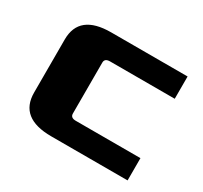

<svg xmlns="http://www.w3.org/2000/svg" viewBox="-109 -637 828 784"><g transform="rotate(30 305.0 -245.0)"><path d="M60 -120V-370Q60 -490 210 -490H570V-385H265Q240 -385 240 -365V-125Q240 -105 265 -105H570V0H210Q60 0 60 -120Z"/></g></svg>

Font: Xolonium
Style: Bold
Weight: 700
Designer: Severin Meyer
Version: Version 4.2